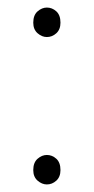

<svg xmlns="http://www.w3.org/2000/svg" viewBox="-20 -476 248 508"><path d="M104 -378Q91 -378 79.5 -388Q68 -398 68 -416Q68 -436 79.5 -446Q91 -456 104 -456Q118 -456 129 -446Q140 -436 140 -416Q140 -398 129 -388Q118 -378 104 -378ZM104 12Q91 12 79.5 2Q68 -8 68 -26Q68 -46 79.5 -56Q91 -66 104 -66Q118 -66 129 -56Q140 -46 140 -26Q140 -8 129 2Q118 12 104 12Z"/></svg>

Font: Source Sans 3 Variable
Style: Regular
Weight: 200
Designer: Paul D. Hunt
Foundry: Adobe Systems Incorporated
Version: Version 3.026